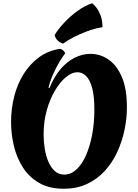

<svg xmlns="http://www.w3.org/2000/svg" viewBox="-20 -1135 847 1180"><path d="M372 25Q282 25 220 -11Q158 -47 120 -107Q82 -167 65 -239.5Q48 -312 48 -385Q48 -467 67.5 -543Q87 -619 125.5 -680.5Q164 -742 220 -783Q276 -824 349 -835Q360 -833 369.5 -824Q379 -815 380 -806Q366 -789 345.5 -755Q325 -721 306.5 -679Q288 -637 278 -596L284 -594Q312 -663 351.5 -709.5Q391 -756 438.5 -780Q486 -804 536 -804Q596 -804 647 -769Q698 -734 729 -661.5Q760 -589 760 -476Q760 -406 745 -335Q730 -264 700 -199.5Q670 -135 624 -84.5Q578 -34 515 -4.5Q452 25 372 25ZM375 -62Q416 -62 450 -93.5Q484 -125 508.5 -180.5Q533 -236 546.5 -308Q560 -380 560 -462Q560 -543 546.5 -593.5Q533 -644 509.5 -667.5Q486 -691 456 -691Q422 -691 386 -661.5Q350 -632 318.5 -579.5Q287 -527 267.5 -457.5Q248 -388 248 -308Q248 -264 255 -220.5Q262 -177 277.5 -141Q293 -105 317 -83.5Q341 -62 375 -62ZM316 -920Q336 -954 373 -994Q410 -1034 456 -1067.5Q502 -1101 547 -1115Q557 -1107 571 -1090Q585 -1073 597 -1043.5Q609 -1014 610 -968Q561 -960 514.5 -942.5Q468 -925 430 -905Q392 -885 368 -867Q349 -872 334 -886.5Q319 -901 316 -920Z"/></svg>

Font: Merienda Black
Style: Regular
Weight: 900
Designer: Eduardo Rodriguez Tunni
Foundry: Eduardo Rodriguez Tunni
Version: Version 2.001